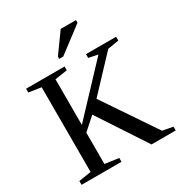

<svg xmlns="http://www.w3.org/2000/svg" viewBox="-197 -995 1064 1133"><g transform="rotate(-30 335.0 -429.0)"><path d="M642.1 -654.8V-628.9L566.4 -616.2L358.9 -395.5L599.6 -39.1L670.4 -25.9V0H505.4L290.5 -327.1L207 -252.4V-39.1L300.8 -25.9V0H28.8V-25.9L112.8 -39.1V-616.2L28.8 -628.9V-654.8H291V-628.9L207 -616.2V-305.2L499.5 -616.2L437 -628.9V-654.8ZM286.6 -709.5V-725.6L382.3 -858.4H486.3V-840.3L313.5 -709.5Z"/></g></svg>

Font: Tinos
Style: Regular
Weight: 400
Designer: Steve Matteson
Foundry: Monotype Imaging Inc.
Version: Version 1.23